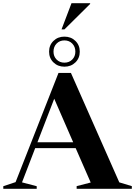

<svg xmlns="http://www.w3.org/2000/svg" viewBox="-32 -1175 840 1195"><path d="M710.5 -40 788.5 -16.5V0H445V-16.5L532.5 -39L439 -253H187L105 -40L196.5 -16V0H-11.5V-16L65 -41.5L332 -721H409.5ZM201 -289.5H423.5L305.5 -560.5ZM369 -947Q410 -947 437.2 -920.5Q464.5 -894 464.5 -853.5Q464.5 -813 437.2 -786.5Q410 -760 369 -760Q328 -760 300.8 -786.5Q273.5 -813 273.5 -853.5Q273.5 -894 300.8 -920.5Q328 -947 369 -947ZM369 -785Q398.5 -785 417.8 -804.5Q437 -824 437 -853.5Q437 -884 417.8 -903.8Q398.5 -923.5 369 -923.5Q339.5 -923.5 320.2 -903.8Q301 -884 301 -853.5Q301 -824 320.2 -804.5Q339.5 -785 369 -785ZM351 -992 413 -1155H529V-1150.5L369 -992Z"/></svg>

Font: Newsreader Display SemiBold
Style: Regular
Weight: 600
Designer: Hugues Gentile
Foundry: Production Type
Version: Version 1.001